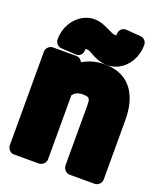

<svg xmlns="http://www.w3.org/2000/svg" viewBox="-150 -884 860 1018"><g transform="rotate(20 280.0 -374.5)"><path d="M282 -386C323 -386 328 -381 328 -337V0C328 16 343 38 366 38H507C523 38 544 23 544 0V-336C544 -469 487 -576 340 -576C293 -576 252 -563 218 -543C213 -554 200 -566 184 -566H51C35 -566 14 -551 14 -528V0C14 16 28 38 51 38H192C208 38 230 23 230 0V-361C241 -375 256 -386 282 -386ZM220 -618C229 -618 234 -617 239 -615C261 -605 297 -576 354 -576C375 -576 397 -581 416 -591C466 -617 502 -673 502 -744C502 -761 489 -779 468 -781L386 -787C361 -789 346 -769 346 -750C346 -741 344 -740 341 -740C327 -740 315 -747 292 -758C274 -766 246 -782 207 -782C185 -782 166 -776 147 -767C96 -740 60 -684 60 -614C60 -597 74 -578 95 -577L177 -572C202 -571 216 -590 216 -609C216 -616 217 -618 220 -618Z"/></g></svg>

Font: Asimov Print
Style: E
Weight: 500
Designer: Google
Version: Version 2.000980; 2014